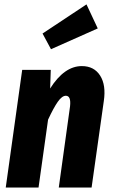

<svg xmlns="http://www.w3.org/2000/svg" viewBox="-20 -846 510 866"><path d="M370.1 -826.2 420.9 -717.8 210 -624 171.9 -694.8ZM349.1 -547.9Q404.3 -547.9 431.6 -505.1Q459 -462.4 448.2 -390.1L393.1 0H245.1L295.9 -366.2Q301.3 -414.1 276.9 -414.1Q259.8 -414.1 240.7 -387Q221.7 -359.9 196.8 -306.2L153.8 0H5.9L80.1 -530.8H209L206.1 -446.8Q270 -547.9 349.1 -547.9Z"/></svg>

Font: Fira Sans Compressed
Style: Bold Italic
Weight: 700
Width: 3
Italic angle: -8°
Designer: Carrois Corporate & Edenspiekermann AG
Foundry: Carrois Corporate GbR & Edenspiekermann AG
Version: Version 4.203;PS 004.203;hotconv 1.0.88;makeotf.lib2.5.64775